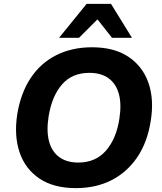

<svg xmlns="http://www.w3.org/2000/svg" viewBox="-20 -960 835 991"><path d="M69 -370Q87 -480 138.5 -557.5Q190 -635 271 -675.5Q352 -716 455 -716Q570 -716 643.5 -666.5Q717 -617 746.5 -531.5Q776 -446 758 -336Q741 -226 688.5 -148.5Q636 -71 555.5 -30Q475 11 372 11Q257 11 183.5 -38.5Q110 -88 81 -174Q52 -260 69 -370ZM231 -360Q219 -284 233 -231Q247 -178 285.5 -149.5Q324 -121 384 -121Q473 -121 526.5 -182Q580 -243 596 -346Q608 -422 593.5 -475Q579 -528 540.5 -556Q502 -584 441 -584Q352 -584 300 -524Q248 -464 231 -360ZM285 -765 427 -940H553L661 -765H558L483 -860L388 -765Z"/></svg>

Font: Mulish ExtraLight ExtraBold
Style: Italic
Weight: 800
Italic angle: -9°
Version: Version 3.603